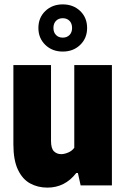

<svg xmlns="http://www.w3.org/2000/svg" viewBox="-20 -845 574 875"><path d="M196 10Q152.5 10 117.5 -9Q82.5 -28 61.8 -71.5Q41 -115 41 -187.5V-548.5H212.5V-203Q212.5 -168.5 225.8 -155.5Q239 -142.5 259 -142.5Q273 -142.5 290.5 -149.8Q308 -157 318.5 -171.5V-548.5H490V0H347.5L335 -56.5H327.5Q276 10 196 10ZM266 -610Q218 -610 186.5 -640.5Q155 -671 155 -717.5Q155 -764.5 186.5 -794.8Q218 -825 266 -825Q314 -825 345.5 -794.8Q377 -764.5 377 -717.5Q377 -671 345.5 -640.5Q314 -610 266 -610ZM266 -673.5Q285 -673.5 296.8 -685.5Q308.5 -697.5 308.5 -717.5Q308.5 -738 296.8 -750Q285 -762 266 -762Q247 -762 235.2 -750Q223.5 -738 223.5 -717.5Q223.5 -697.5 235.2 -685.5Q247 -673.5 266 -673.5Z"/></svg>

Font: Encode Sans Condensed Condensed ExtraBold
Style: Regular
Weight: 800
Width: 3
Designer: Multiple Designers
Foundry: Impallari Type
Version: Version 3.000; ttfautohint (v1.8.3) -l 8 -r 50 -G 200 -x 14 